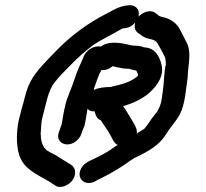

<svg xmlns="http://www.w3.org/2000/svg" viewBox="-20 -720 814 757"><path d="M510 -540C507 -540 504 -540 501 -541C498 -541 493 -542 486 -544C449 -553 405 -558 377 -536C375 -537 372 -537 369 -537C342 -538 316 -516 309 -495C306 -488 305 -484 301 -476L291 -454C279 -427 270 -393 258 -365L252 -350C250 -343 247 -336 244 -329C236 -305 229 -266 225 -240C223 -227 222 -227 217 -213L213 -201C201 -174 218 -154 239 -151C267 -147 292 -169 300 -190L304 -202C308 -211 311 -219 313 -224C318 -243 321 -269 325 -291C332 -283 342 -280 354 -281V-277C359 -262 362 -252 377 -246L388 -230C396 -219 411 -196 417 -184C423 -173 430 -154 444 -149L432 -141C410 -124 382 -109 357 -97L336 -87C320 -79 309 -72 300 -56C279 -17 314 15 353 -4L362 -9C367 -12 372 -14 378 -17C411 -33 443 -52 473 -72L494 -87C500 -91 505 -94 510 -97C550 -116 595 -139 621 -172C633 -186 642 -204 654 -219C667 -235 679 -251 689 -269C710 -311 712 -361 720 -416C721 -465 737 -514 715 -554C704 -574 696 -593 685 -611C674 -629 655 -643 632 -650C624 -652 610 -654 604 -660L594 -668C572 -685 542 -671 527 -655L526 -654C527 -656 527 -658 527 -660C531 -685 511 -703 486 -699L476 -698C451 -694 434 -685 413 -673C396 -664 385 -659 368 -649C303 -612 247 -567 197 -515C162 -478 124 -443 100 -398C85 -369 81 -348 72 -314L64 -286C61 -275 59 -266 57 -258C45 -215 42 -151 56 -108C74 -55 119 -36 164 -10L176 -3C185 3 190 6 197 11C220 27 252 8 264 -7C279 -25 282 -55 262 -69C243 -82 219 -95 200 -108L182 -117C171 -124 165 -125 159 -133C148 -144 141 -165 141 -186C140 -191 140 -196 141 -201C142 -222 143 -243 148 -260C161 -307 169 -363 196 -396C212 -417 238 -443 257 -462C286 -493 314 -516 347 -542C384 -567 425 -585 463 -608H464L474 -609C489 -611 502 -618 513 -631C509 -614 511 -601 522 -592L533 -584C543 -575 555 -570 567 -567C582 -564 595 -561 601 -549C607 -538 610 -534 617 -521L629 -497C634 -488 633 -476 634 -466C633 -461 631 -455 630 -446L628 -424C626 -412 626 -390 624 -378C620 -348 618 -314 606 -292C601 -279 592 -271 584 -260C573 -247 563 -228 551 -215C550 -213 549 -212 547 -211C538 -205 528 -200 519 -193C522 -207 516 -216 512 -226C498 -249 481 -280 465 -302C505 -311 556 -338 580 -365C601 -387 627 -421 617 -464C609 -499 591 -530 552 -533H548C538 -538 524 -540 510 -540ZM424 -459C429 -458 435 -457 441 -455C460 -451 468 -449 486 -449H488C497 -447 506 -443 517 -442C520 -438 523 -430 525 -425C524 -421 521 -419 518 -416C493 -396 459 -387 423 -379C420 -378 418 -377 416 -377C393 -377 366 -374 350 -365C351 -367 350 -369 351 -372C360 -396 367 -422 380 -444C395 -442 410 -447 424 -459Z"/></svg>

Font: Dictator
Style: Ita
Weight: 500
Version: Version MIL.1277